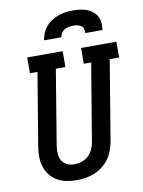

<svg xmlns="http://www.w3.org/2000/svg" viewBox="-102 -1024 820 1102"><g transform="rotate(-10 308.0 -473.5)"><path d="M255 8Q225 8 195.5 2.5Q166 -3 141.5 -17.5Q117 -32 99.5 -54.5Q82 -77 73.5 -104.5Q65 -132 65 -162Q65 -192 70 -222L140 -643H96V-735H303V-643H247L175 -207Q173 -192 172.5 -177Q172 -162 174.5 -148Q177 -134 184 -121.5Q191 -109 202 -100.5Q213 -92 227 -88Q241 -84 256 -84Q256 -84 256 -84Q256 -84 256 -84Q278 -84 300 -91Q322 -98 339 -114Q356 -130 365.5 -151Q375 -172 378 -193L453 -643H410V-735H616V-643H561L484 -178Q479 -152 470 -126.5Q461 -101 445 -78.5Q429 -56 406.5 -38.5Q384 -21 358.5 -10.5Q333 0 306.5 4Q280 8 255 8ZM208 -815Q212 -836 220.5 -856.5Q229 -877 243.5 -894Q258 -911 277.5 -923Q297 -935 318 -942.5Q339 -950 360 -952.5Q381 -955 402 -955Q423 -955 443 -952.5Q463 -950 481.5 -943Q500 -936 515.5 -923.5Q531 -911 540 -894Q549 -877 550.5 -856.5Q552 -836 549 -815H448Q450 -827 446.5 -839Q443 -851 433.5 -857.5Q424 -864 412 -866.5Q400 -869 388 -869Q375 -869 362 -866.5Q349 -864 337.5 -857.5Q326 -851 318.5 -839.5Q311 -828 309 -815Z"/></g></svg>

Font: Iosevka Slab SmBdExObl
Style: Regular
Weight: 600
Width: 7
Italic angle: -9°
Monospace: yes
Designer: Belleve Invis
Foundry: Belleve Invis
Version: Version 11.1.0; ttfautohint (v1.8.3)